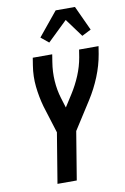

<svg xmlns="http://www.w3.org/2000/svg" viewBox="-104 -1039 715 1098"><g transform="rotate(-10 253.0 -489.5)"><path d="M138 0 186 -291 136 -451Q120 -508 113.5 -568.5Q107 -629 117 -691L124 -735H237L230 -691Q221 -636 224.5 -582.5Q228 -529 243 -480L261 -422L305 -491Q335 -538 356 -588.5Q377 -639 386 -691L393 -735H506L499 -691Q488 -626 462 -562Q436 -498 399 -440L296 -279L250 0ZM232 -804 187 -841 300 -979H412L478 -836L425 -809L347 -915Z"/></g></svg>

Font: Iosevka Curly
Style: Bold Italic
Weight: 700
Italic angle: -9°
Monospace: yes
Designer: Belleve Invis
Foundry: Belleve Invis
Version: Version 22.1.2; ttfautohint (v1.8.4)